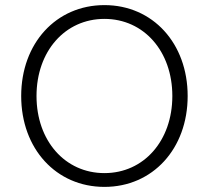

<svg xmlns="http://www.w3.org/2000/svg" viewBox="-20 -726 818 752"><path d="M63 -350C63 -143.5 199.9 6 389 6C578.1 6 715 -143.5 715 -350C715 -556.5 578.1 -706 389 -706C199.9 -706 63 -556.5 63 -350ZM123 -350C123 -525.2 234.7 -652 389 -652C543.3 -652 655 -525.2 655 -350C655 -174.8 543.3 -48 389 -48C234.7 -48 123 -174.8 123 -350Z"/></svg>

Font: Resamitz
Style: Regular
Weight: 500
Designer: gluk
Foundry: gluk
Version: Version 0.047